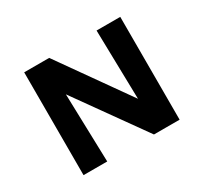

<svg xmlns="http://www.w3.org/2000/svg" viewBox="-105 -619 812 765"><g transform="rotate(-30 301.0 -236.5)"><path d="M522 -473V0H404L180 -314L189 0H80V-473H195L420 -155L413 -473Z"/></g></svg>

Font: Ysabeau SC
Style: Bold
Weight: 700
Designer: Christian Thalmann (Catharsis Fonts)
Version: Version 0.003